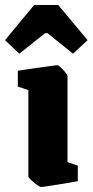

<svg xmlns="http://www.w3.org/2000/svg" viewBox="-56 -733 369 765"><path d="M107 12Q103 12 90.5 3Q78 -6 67.5 -16Q57 -26 57 -30V-374L15 -388V-451Q15 -451 36.5 -454.5Q58 -458 88 -462Q118 -466 142.5 -469.5Q167 -473 173 -473Q177 -473 186.5 -464Q196 -455 204.5 -444.5Q213 -434 213 -430V-87L254 -73V-11Q254 -11 234 -7.5Q214 -4 186.5 0.5Q159 5 136 8.5Q113 12 107 12ZM21 -519 -36 -573 80 -713H176L293 -573L235 -519L133 -601H124Z"/></svg>

Font: Grenze Gotisch Black
Style: Regular
Weight: 900
Designer: Renata Polastri
Foundry: Omnibus-Type
Version: Version 1.001